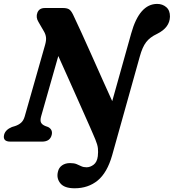

<svg xmlns="http://www.w3.org/2000/svg" viewBox="-35 -742 910 1006"><path d="M652.5 -567Q695.5 -721.5 788.5 -721.5Q816.5 -721.5 836.2 -704.5Q856 -687.5 855.5 -655Q854.5 -597.5 788 -564.5Q750.5 -547 730.8 -521.2Q711 -495.5 697.5 -446L552.5 72Q526.5 163 476.8 203.8Q427 244.5 356 244.5Q302 244.5 281 218.2Q260 192 268.5 158Q273 136.5 290.2 124.5Q307.5 112.5 332 112.5Q353.5 112.5 366.5 118Q379.5 123.5 391 129Q402.5 134.5 418.5 134.5Q437.5 134.5 455.5 121Q473.5 107.5 477.5 76.5Q480 54 478 35Q476 16 464.5 -11.5Q458.5 -24.5 452 -40.8Q445.5 -57 436.5 -76.5Q415.5 -124 387.2 -187.5Q359 -251 328.5 -319.2Q298 -387.5 270.5 -448.5L180.5 -132.5Q174.5 -111 180 -99.8Q185.5 -88.5 203 -81.5L217 -76.5Q242.5 -63 236 -35.5Q227.5 0 185.5 0H19.5Q-22 0 -13.5 -36Q-6.5 -62.5 27.5 -76.5L44 -81.5Q63.5 -88 76 -99.5Q88.5 -111 94.5 -132L201 -506Q208 -530.5 206 -546.5Q204 -562.5 195.5 -577L166.5 -627Q151.5 -651.5 161 -675.8Q170.5 -700 200 -700H295.5Q314.5 -700 325.8 -693.8Q337 -687.5 348 -665Q366.5 -626.5 392.2 -570Q418 -513.5 446.5 -449.5Q475 -385.5 502.8 -323.2Q530.5 -261 553 -212Z"/></svg>

Font: Fraunces 9pt SuperSoft SemiBold
Style: Italic
Weight: 600
Italic angle: -16°
Version: Version 1.000;[0bf87f6ff]